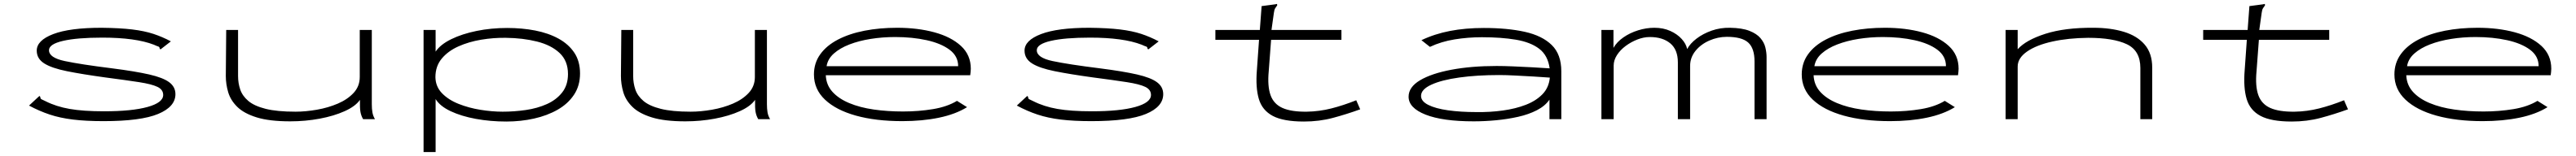

<svg xmlns="http://www.w3.org/2000/svg" viewBox="-20 -605 13040 792"><path d="M504 10Q415 10 349.5 2Q284 -6 231.5 -23.5Q179 -41 127 -69L172 -111L180 -118L184 -113Q184 -104 190 -101Q196 -98 211 -91Q264 -64 332.5 -52Q401 -40 507 -40Q648 -40 727 -62Q806 -84 806 -123Q806 -150 777 -164Q748 -178 683.5 -188Q619 -198 512 -212Q396 -228 319 -243.5Q242 -259 204 -283Q166 -307 166 -348Q166 -400 249.5 -432Q333 -464 494 -464Q587 -463 649 -455.5Q711 -448 756.5 -433Q802 -418 845 -395L800 -360L792 -354L788 -359Q788 -367 781 -369Q774 -371 759 -378Q666 -414 498 -414Q370 -414 299 -397.5Q228 -381 228 -350Q228 -312 308 -295Q388 -278 548 -258Q665 -243 735 -227Q805 -211 836.5 -187.5Q868 -164 868 -127Q868 -63 780.5 -26.5Q693 10 504 10Z M1449 11Q1344 11 1279.5 -9Q1215 -29 1181 -62.5Q1147 -96 1135 -137Q1123 -178 1123 -219L1125 -453H1185V-219Q1185 -183 1196 -150.5Q1207 -118 1237 -92.5Q1267 -67 1324.5 -52.5Q1382 -38 1476 -38Q1527 -38 1584 -48Q1641 -58 1690 -79Q1739 -100 1770 -133.5Q1801 -167 1801 -214V-453H1862V-76Q1862 -53 1865 -35Q1868 -17 1878 0H1818Q1808 -17 1804.5 -37Q1801 -57 1802 -98Q1779 -65 1724.5 -40.5Q1670 -16 1598 -2.5Q1526 11 1449 11Z M2124 167V-453H2185V-343Q2209 -379 2264 -406Q2319 -433 2392.5 -448Q2466 -463 2547 -463Q2623 -463 2689.5 -450Q2756 -437 2807 -409Q2858 -381 2887 -337.5Q2916 -294 2916 -232Q2916 -170 2885.5 -124Q2855 -78 2802.5 -48Q2750 -18 2683 -3Q2616 12 2543 12Q2462 12 2388.5 -1.5Q2315 -15 2261 -40.5Q2207 -66 2185 -102V167ZM2524 -38Q2583 -38 2641.5 -46.5Q2700 -55 2748 -76.5Q2796 -98 2825.5 -135.5Q2855 -173 2855 -229Q2855 -296 2812.5 -336Q2770 -376 2698.5 -394Q2627 -412 2541 -413Q2479 -414 2416 -403.5Q2353 -393 2300.5 -369.5Q2248 -346 2216 -307.5Q2184 -269 2184 -213Q2185 -165 2217.5 -131.5Q2250 -98 2301.5 -77.5Q2353 -57 2412 -47.5Q2471 -38 2524 -38Z M3449 11Q3344 11 3279.5 -9Q3215 -29 3181 -62.5Q3147 -96 3135 -137Q3123 -178 3123 -219L3125 -453H3185V-219Q3185 -183 3196 -150.5Q3207 -118 3237 -92.5Q3267 -67 3324.5 -52.5Q3382 -38 3476 -38Q3527 -38 3584 -48Q3641 -58 3690 -79Q3739 -100 3770 -133.5Q3801 -167 3801 -214V-453H3862V-76Q3862 -53 3865 -35Q3868 -17 3878 0H3818Q3808 -17 3804.5 -37Q3801 -57 3802 -98Q3779 -65 3724.5 -40.5Q3670 -16 3598 -2.5Q3526 11 3449 11Z M4547 10Q4413 10 4312.5 -18Q4212 -46 4156 -99Q4100 -152 4100 -227Q4100 -285 4132 -329.5Q4164 -374 4221.5 -404Q4279 -434 4355.5 -449Q4432 -464 4521 -464Q4625 -464 4709.5 -441Q4794 -418 4844 -372Q4894 -326 4894 -256Q4894 -248 4893 -239.5Q4892 -231 4891 -223H4160Q4162 -174 4193.5 -139Q4225 -104 4279 -81.5Q4333 -59 4402.5 -49Q4472 -39 4551 -39Q4630 -39 4702.5 -51Q4775 -63 4824 -93L4875 -61Q4817 -25 4733 -7.5Q4649 10 4547 10ZM4164 -269H4830Q4830 -320 4786.5 -352.5Q4743 -385 4670.5 -401Q4598 -417 4511 -417Q4447 -417 4387.5 -407.5Q4328 -398 4280 -379.5Q4232 -361 4201 -333.5Q4170 -306 4164 -269Z M5504 10Q5415 10 5349.5 2Q5284 -6 5231.5 -23.5Q5179 -41 5127 -69L5172 -111L5180 -118L5184 -113Q5184 -104 5190 -101Q5196 -98 5211 -91Q5264 -64 5332.5 -52Q5401 -40 5507 -40Q5648 -40 5727 -62Q5806 -84 5806 -123Q5806 -150 5777 -164Q5748 -178 5683.5 -188Q5619 -198 5512 -212Q5396 -228 5319 -243.5Q5242 -259 5204 -283Q5166 -307 5166 -348Q5166 -400 5249.5 -432Q5333 -464 5494 -464Q5587 -463 5649 -455.5Q5711 -448 5756.5 -433Q5802 -418 5845 -395L5800 -360L5792 -354L5788 -359Q5788 -367 5781 -369Q5774 -371 5759 -378Q5666 -414 5498 -414Q5370 -414 5299 -397.5Q5228 -381 5228 -350Q5228 -312 5308 -295Q5388 -278 5548 -258Q5665 -243 5735 -227Q5805 -211 5836.5 -187.5Q5868 -164 5868 -127Q5868 -63 5780.5 -26.5Q5693 10 5504 10Z M6132 -453H6357L6366 -574L6434 -583L6444 -585L6445 -578Q6440 -571 6435 -563.5Q6430 -556 6428 -539L6416 -453H6770V-403H6414L6402 -243Q6395 -168 6411 -122.5Q6427 -77 6471.5 -57Q6516 -37 6595 -38Q6658 -39 6719 -54.5Q6780 -70 6845 -96L6865 -50Q6796 -25 6727 -6.5Q6658 12 6580 12Q6476 12 6422.5 -16.5Q6369 -45 6352 -102.5Q6335 -160 6342 -248L6353 -403H6132Z M7440 11Q7282 11 7196 -23Q7110 -57 7110 -114Q7110 -163 7168 -197.5Q7226 -232 7327 -251Q7428 -270 7556 -270Q7593 -270 7639.5 -268Q7686 -266 7734 -263.5Q7782 -261 7824 -258Q7815 -324 7771 -357.5Q7727 -391 7653 -403.5Q7579 -416 7481 -416Q7411 -416 7343 -405Q7275 -394 7218 -367L7175 -401Q7242 -433 7320 -448Q7398 -463 7491 -463Q7610 -463 7698 -443.5Q7786 -424 7834.5 -376.5Q7883 -329 7883 -243V0H7823V-99Q7801 -67 7759.5 -45.5Q7718 -24 7664.5 -12Q7611 0 7553 5.5Q7495 11 7440 11ZM7173 -118Q7173 -91 7209.5 -72.5Q7246 -54 7309.5 -45Q7373 -36 7454 -36Q7523 -35 7587.5 -44Q7652 -53 7703.5 -73Q7755 -93 7787.5 -126.5Q7820 -160 7825 -211Q7789 -214 7743 -216.5Q7697 -219 7650.5 -221.5Q7604 -224 7568 -224Q7456 -224 7366.5 -211.5Q7277 -199 7225 -175Q7173 -151 7173 -118Z M8086 0V-453H8147V-362Q8164 -392 8197 -415Q8230 -438 8271.5 -451Q8313 -464 8354 -464Q8399 -464 8434.5 -448Q8470 -432 8492.5 -407Q8515 -382 8520 -356Q8535 -384 8567.5 -409Q8600 -434 8644 -449.5Q8688 -465 8737 -464Q8798 -463 8835 -448.5Q8872 -434 8891 -411.5Q8910 -389 8916 -363.5Q8922 -338 8922 -315V0H8861V-293Q8861 -360 8829 -389Q8797 -418 8721 -418Q8675 -418 8632 -399Q8589 -380 8562 -346.5Q8535 -313 8535 -270V0H8473V-288Q8473 -353 8434.5 -385Q8396 -417 8331 -417Q8300 -417 8268 -404.5Q8236 -392 8208.5 -371.5Q8181 -351 8164.5 -325Q8148 -299 8148 -272V0Z M9547 10Q9413 10 9312.5 -18Q9212 -46 9156 -99Q9100 -152 9100 -227Q9100 -285 9132 -329.5Q9164 -374 9221.5 -404Q9279 -434 9355.5 -449Q9432 -464 9521 -464Q9625 -464 9709.5 -441Q9794 -418 9844 -372Q9894 -326 9894 -256Q9894 -248 9893 -239.5Q9892 -231 9891 -223H9160Q9162 -174 9193.5 -139Q9225 -104 9279 -81.5Q9333 -59 9402.5 -49Q9472 -39 9551 -39Q9630 -39 9702.5 -51Q9775 -63 9824 -93L9875 -61Q9817 -25 9733 -7.5Q9649 10 9547 10ZM9164 -269H9830Q9830 -320 9786.5 -352.5Q9743 -385 9670.5 -401Q9598 -417 9511 -417Q9447 -417 9387.5 -407.5Q9328 -398 9280 -379.5Q9232 -361 9201 -333.5Q9170 -306 9164 -269Z M10132 0V-453H10193V-355Q10235 -402 10333.5 -433.5Q10432 -465 10577 -464Q10663 -464 10730.5 -443.5Q10798 -423 10836 -378.5Q10874 -334 10874 -262V0H10814V-260Q10814 -348 10745.5 -380.5Q10677 -413 10550 -413Q10449 -412 10368 -394Q10287 -376 10240 -343Q10193 -310 10193 -267V0Z M11132 -453H11357L11366 -574L11434 -583L11444 -585L11445 -578Q11440 -571 11435 -563.5Q11430 -556 11428 -539L11416 -453H11770V-403H11414L11402 -243Q11395 -168 11411 -122.5Q11427 -77 11471.5 -57Q11516 -37 11595 -38Q11658 -39 11719 -54.5Q11780 -70 11845 -96L11865 -50Q11796 -25 11727 -6.5Q11658 12 11580 12Q11476 12 11422.5 -16.5Q11369 -45 11352 -102.5Q11335 -160 11342 -248L11353 -403H11132Z M12547 10Q12413 10 12312.5 -18Q12212 -46 12156 -99Q12100 -152 12100 -227Q12100 -285 12132 -329.5Q12164 -374 12221.5 -404Q12279 -434 12355.5 -449Q12432 -464 12521 -464Q12625 -464 12709.5 -441Q12794 -418 12844 -372Q12894 -326 12894 -256Q12894 -248 12893 -239.5Q12892 -231 12891 -223H12160Q12162 -174 12193.5 -139Q12225 -104 12279 -81.5Q12333 -59 12402.5 -49Q12472 -39 12551 -39Q12630 -39 12702.5 -51Q12775 -63 12824 -93L12875 -61Q12817 -25 12733 -7.5Q12649 10 12547 10ZM12164 -269H12830Q12830 -320 12786.5 -352.5Q12743 -385 12670.5 -401Q12598 -417 12511 -417Q12447 -417 12387.5 -407.5Q12328 -398 12280 -379.5Q12232 -361 12201 -333.5Q12170 -306 12164 -269Z"/></svg>

Font: Inconsolata UltraExpanded Light
Style: Regular
Weight: 300
Width: 9
Monospace: yes
Designer: Raph Levien, Cyreal, Brenton Simpson
Foundry: Raph Levien, Cyreal, Google
Version: Version 3.001; ttfautohint (v1.8.2.53-6de2)